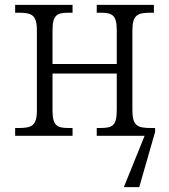

<svg xmlns="http://www.w3.org/2000/svg" viewBox="-20 -556 693 786"><path d="M42 0H277V-32H264C215 -32 195 -39 195 -104V-255H458V-104C458 -39 438 -32 388 -32H376V0H572L487 210H550L615 -16V-32H599C545 -32 522 -39 522 -104V-432C522 -497 545 -504 599 -504H610V-536H376V-504H388C438 -504 458 -497 458 -432V-294H195V-432C195 -497 215 -504 264 -504H277V-536H42V-504H54C108 -504 131 -497 131 -432V-104C131 -39 108 -32 54 -32H42Z"/></svg>

Font: Noto Serif Light
Style: Regular
Weight: 300
Designer: Monotype Design Team
Foundry: Monotype Imaging Inc.
Version: Version 2.013